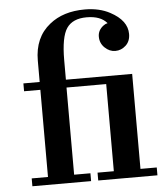

<svg xmlns="http://www.w3.org/2000/svg" viewBox="-57 -879 783 929"><g transform="rotate(-5 335.0 -415.0)"><path d="M493.7 -754.4Q462.9 -791.5 395 -791.5Q327.1 -791.5 298.1 -749.3Q269 -707 269 -593.8V-499.5H590.8V-38.1H669.9V0H382.3V-38.1H461.4V-461.4H268.6V-38.1H347.7V0H62.5V-38.1H141.6V-461.4H62.5V-499.5H141.6V-603Q141.6 -715.8 217.8 -776.4Q284.2 -830.1 389.2 -830.1Q460 -830.1 511.7 -802.2Q592.8 -758.8 592.8 -693.4Q592.8 -658.2 570.6 -637.7Q548.3 -617.2 519.8 -617.2Q491.2 -617.2 468.5 -639.2Q445.8 -661.1 445.8 -692.9Q445.8 -724.6 473.6 -745.1Q482.4 -752 493.7 -754.4Z"/></g></svg>

Font: Cantata One
Style: Regular
Weight: 400
Designer: Joana Maria Correia da Silva
Foundry: Joana Maria Correia da Silva
Version: Version 1.002